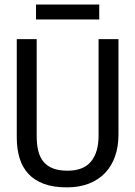

<svg xmlns="http://www.w3.org/2000/svg" viewBox="-20 -809 590 838"><path d="M497.1 -222.2Q497.1 -169.4 482.2 -126.7Q467.3 -84 438.5 -54Q409.7 -23.9 367.9 -7.6Q326.2 8.8 272 8.8Q212.4 8.8 170.9 -6.8Q129.4 -22.5 103.3 -51Q77.1 -79.6 65.2 -119.6Q53.2 -159.7 53.2 -209V-638.2H140.1V-215.8Q140.1 -178.2 147.2 -149.9Q154.3 -121.6 170.4 -102.5Q186.5 -83.5 212.2 -73.7Q237.8 -64 274.9 -64Q344.2 -64 377.2 -104Q410.2 -144 410.2 -216.8V-638.2H497.1ZM413.1 -724.1H137.2V-789.1H413.1ZM0 -638.2Z"/></svg>

Font: Code New Roman
Style: Regular
Weight: 400
Monospace: yes
Designer: Sam Radian
Foundry: Code New Roman
Version: Version 2.00 November 29, 2014